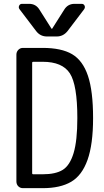

<svg xmlns="http://www.w3.org/2000/svg" viewBox="-20 -980 540 1000"><path d="M368.2 -960H405.3Q416 -960 420.4 -950.7Q424.8 -941.4 418 -931.6L332 -818.4Q309.6 -790 275.4 -790H224.6Q189.5 -790 168 -818.4L82 -931.6Q75.2 -940.4 79.6 -950.2Q84 -960 94.7 -960H131.8Q167 -960 185.5 -929.7L248 -831.1Q248 -830.1 250 -830.1Q252 -830.1 252 -831.1L314.5 -929.7Q333 -960 368.2 -960ZM147.5 -653.3V-77.1Q147.5 -72.3 152.3 -72.3H202.1Q269.5 -72.3 306.6 -95.2Q343.8 -118.2 363.3 -182.6Q382.8 -247.1 382.8 -365.2Q382.8 -538.1 343.8 -598.1Q304.7 -658.2 202.1 -658.2H152.3Q147.5 -658.2 147.5 -653.3ZM99.6 0Q85 0 75.2 -9.8Q65.4 -19.5 65.4 -35.2V-695.3Q65.4 -710 75.2 -720.2Q85 -730.5 99.6 -730.5H202.1Q299.8 -730.5 355.5 -697.8Q411.1 -665 438 -585.4Q464.8 -505.9 464.8 -365.2Q464.8 -228.5 436 -147.5Q407.2 -66.4 350.6 -33.2Q293.9 0 202.1 0H147.5Z"/></svg>

Font: Rounded-L Mgen+ 2m regular
Style: Regular
Weight: 400
Designer: [Source Han Sans]
Ryoko NISHIZUKA  (kana & ideographs); Paul D. Hunt (Latin, Greek & Cyrillic); Wenlong ZHANG  (bopomofo
Version: Version 1.059.20150602